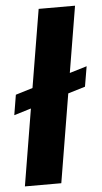

<svg xmlns="http://www.w3.org/2000/svg" viewBox="-56 -761 421 795"><g transform="rotate(-5 155.0 -363.5)"><path d="M312.9 -473.4 241.1 -451.7 286.9 -727.3H135.7L81.7 -403.1L10.7 -381.4L-3.2 -297.6L67.8 -319.2L14.9 0H166.2L227.3 -367.9L298.7 -389.6Z"/></g></svg>

Font: Magic Ui Pro
Style: Bold Italic
Weight: 700
Italic angle: -9.39999°
Designer: Stefan Endress, Andreas Faust
Version: Version 1.000;FEAKit 1.0